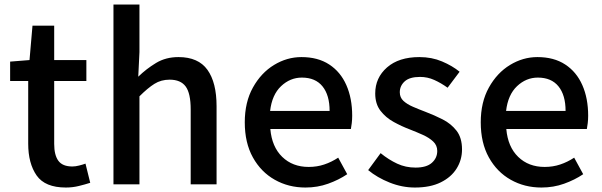

<svg xmlns="http://www.w3.org/2000/svg" viewBox="-20 -817 2669 851"><path d="M272 14.2Q179.7 14.2 142.3 -39.3Q105 -92.8 105 -180.2V-458H24.9V-543.9L110.8 -550.8L124 -703.1H220.2V-550.8H362.8V-458H220.2V-179.2Q220.2 -129.4 238.8 -104.2Q257.3 -79.1 300.8 -79.1Q314.5 -79.1 330.8 -83.3Q347.2 -87.4 358.9 -91.8L379.9 -6.8Q357.4 0.5 329.6 7.3Q301.8 14.2 272 14.2Z M482.9 0V-796.9H598.1V-585.9L592.8 -477.1Q628.9 -512.2 671.9 -538.1Q714.8 -564 771 -564Q858.9 -564 899.4 -507.6Q939.9 -451.2 939.9 -346.2V0H825.2V-332Q825.2 -403.3 803 -433.6Q780.8 -463.9 731.9 -463.9Q693.8 -463.9 664.3 -445.3Q634.8 -426.8 598.1 -390.1V0Z M1334 14.2Q1258.8 14.2 1197.8 -20.3Q1136.7 -54.7 1100.8 -119.4Q1064.9 -184.1 1064.9 -274.9Q1064.9 -364.3 1101.1 -429.2Q1137.2 -494.1 1194.6 -529.1Q1252 -564 1315.9 -564Q1389.2 -564 1439.2 -531.2Q1489.3 -498.5 1515.1 -439.9Q1541 -381.3 1541 -304.2Q1541 -286.6 1539.1 -271Q1537.1 -255.4 1535.2 -245.1H1178.2Q1185.1 -166 1231 -121.6Q1276.9 -77.1 1348.1 -77.1Q1384.8 -77.1 1417 -87.9Q1449.2 -98.6 1479 -118.2L1519 -44.9Q1481.4 -19.5 1434.3 -2.7Q1387.2 14.2 1334 14.2ZM1177.2 -325.2H1440.9Q1440.9 -395.5 1409.4 -434.3Q1377.9 -473.1 1317.9 -473.1Q1266.1 -473.1 1225.8 -435.1Q1185.5 -397 1177.2 -325.2Z M1818.8 14.2Q1762.2 14.2 1707 -7.8Q1651.9 -29.8 1611.8 -63L1667 -138.2Q1703.1 -108.9 1740.5 -91.6Q1777.8 -74.2 1821.8 -74.2Q1870.6 -74.2 1894.3 -95.5Q1918 -116.7 1918 -147.9Q1918 -172.9 1900.1 -189.7Q1882.3 -206.5 1854.7 -219Q1827.1 -231.4 1796.9 -243.2Q1760.7 -256.8 1725.1 -276.4Q1689.5 -295.9 1666.3 -326.2Q1643.1 -356.4 1643.1 -402.8Q1643.1 -472.2 1695.3 -518.1Q1747.6 -564 1838.9 -564Q1893.6 -564 1939.2 -544.7Q1984.9 -525.4 2017.1 -499L1963.9 -428.2Q1934.6 -449.2 1904.8 -462.6Q1875 -476.1 1841.8 -476.1Q1795.4 -476.1 1773.7 -456.3Q1752 -436.5 1752 -408.2Q1752 -384.8 1768.1 -369.9Q1784.2 -355 1810.3 -343.8Q1836.4 -332.5 1867.2 -320.8Q1904.8 -306.6 1941.9 -287.8Q1979 -269 2003.4 -237.8Q2027.8 -206.5 2027.8 -154.8Q2027.8 -108.4 2003.9 -70.1Q1980 -31.7 1933.6 -8.8Q1887.2 14.2 1818.8 14.2Z M2379.9 14.2Q2304.7 14.2 2243.7 -20.3Q2182.6 -54.7 2146.7 -119.4Q2110.8 -184.1 2110.8 -274.9Q2110.8 -364.3 2147 -429.2Q2183.1 -494.1 2240.5 -529.1Q2297.9 -564 2361.8 -564Q2435.1 -564 2485.1 -531.2Q2535.2 -498.5 2561 -439.9Q2586.9 -381.3 2586.9 -304.2Q2586.9 -286.6 2585 -271Q2583 -255.4 2581.1 -245.1H2224.1Q2231 -166 2276.9 -121.6Q2322.8 -77.1 2394 -77.1Q2430.7 -77.1 2462.9 -87.9Q2495.1 -98.6 2524.9 -118.2L2564.9 -44.9Q2527.3 -19.5 2480.2 -2.7Q2433.1 14.2 2379.9 14.2ZM2223.1 -325.2H2486.8Q2486.8 -395.5 2455.3 -434.3Q2423.8 -473.1 2363.8 -473.1Q2312 -473.1 2271.7 -435.1Q2231.4 -397 2223.1 -325.2Z"/></svg>

Font: Source Han Sans CN Medium
Style: Regular
Weight: 500
Designer: Ryoko NISHIZUKA  (kana, bopomofo & ideographs); Paul D. Hunt (Latin, Greek & Cyrillic); Sandoll Communications , Soo-you
Foundry: Adobe
Version: Version 2.004;hotconv 1.0.118;makeotfexe 2.5.65603